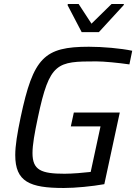

<svg xmlns="http://www.w3.org/2000/svg" viewBox="-20 -929 680 957"><path d="M317 -903 387 -769H473L596 -903L598 -909H536L436 -811L372 -909H318ZM298 8C356 8 438 0 500 -11L577 -368H348L333 -299H481L432 -72C399 -68 339 -63 302 -63C185 -63 142 -81 142 -166C142 -207 152 -264 169 -344C227 -619 264 -623 460 -623C499 -623 569 -616 625 -608L639 -676C583 -688 492 -696 423 -696C200 -696 146 -642 83 -345C66 -264 56 -203 56 -156C56 -23 128 8 298 8Z"/></svg>

Font: Saira UNSAM
Style: Italic
Weight: 400
Italic angle: -12°
Designer: Hector Gatti with collaboration of the Omnibus-Type team
Foundry: Omnibus-Type
Version: Version 0.072;PS 000.072;hotconv 1.0.88;makeotf.lib2.5.64775